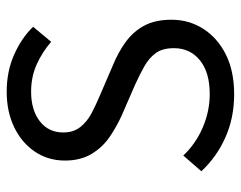

<svg xmlns="http://www.w3.org/2000/svg" viewBox="-93 -615 720 574"><g transform="rotate(-90 267.0 -328.0)"><path d="M272 12Q202 12 143.5 -14Q85 -40 42 -86L89 -140Q124 -103 172.5 -82Q221 -61 273 -61Q338 -61 374 -90.5Q410 -120 410 -168Q410 -202 395.5 -222Q381 -242 356.5 -256Q332 -270 301 -284L207 -325Q176 -339 145 -360Q114 -381 94 -414Q74 -447 74 -494Q74 -544 100.5 -583.5Q127 -623 173.5 -645.5Q220 -668 280 -668Q340 -668 390 -646Q440 -624 474 -589L429 -535Q398 -562 361 -578.5Q324 -595 280 -595Q225 -595 191.5 -569Q158 -543 158 -499Q158 -468 174.5 -447.5Q191 -427 216 -414Q241 -401 267 -390L360 -350Q399 -334 429.5 -311.5Q460 -289 477.5 -256.5Q495 -224 495 -175Q495 -123 468 -80.5Q441 -38 391.5 -13Q342 12 272 12Z"/></g></svg>

Font: Mada
Style: Regular
Weight: 400
Designer: Khaled Hosny
Version: Version 1.5